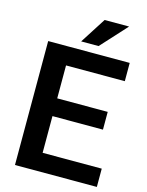

<svg xmlns="http://www.w3.org/2000/svg" viewBox="-133 -996 822 1076"><g transform="rotate(15 277.5 -457.5)"><path d="M342 -765H241L337 -915H479ZM62 -719H535V-613H194V-422H487V-319H194V-106H537V0H62Z"/></g></svg>

Font: Freesentation 7 Bold
Style: Regular
Weight: 700
Designer: glyphs from Roboto by Christian Robertson / Hangul glyphs from Noto Sans CJK(Source Han Sans) by Jang Soo-young and Kang
Foundry: PT&
Version: Version 2.001